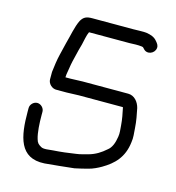

<svg xmlns="http://www.w3.org/2000/svg" viewBox="-105 -740 809 882"><g transform="rotate(15 299.5 -299.0)"><path d="M153 -289H200C218.5 -289 239.6 -291 258 -291H467C467 -290.3 467.3 -289.7 468 -289C473.6 -263 478.8 -237 481 -208C482.1 -189.9 485.2 -171.3 482 -154C477.5 -124.8 468.7 -99.1 449 -85C427.7 -66.1 402.8 -49.7 371 -41C352.2 -36.7 336.8 -30.6 315 -28C280.7 -22.6 244.8 -18.2 209 -16C191.7 -14.9 164 -9 152 -17C138.5 -24.7 131.8 -30.3 127 -48C118.5 -75.6 116 -121 116 -158V-175C116 -192.2 100.2 -208 83 -208C65.8 -208 50 -192.2 50 -175V-158C50 -39.6 67.4 59 186 52C233.2 48.4 279.7 42.5 325 38C349 33.4 367.4 28.1 388 23C407.7 18.1 429.7 7.5 446 -2C498.2 -32.5 538.3 -71.2 547 -145C550.9 -168.2 547.4 -189 546 -212C544 -246 537.8 -274.9 532 -304C525.1 -331.7 504.8 -357 475 -357H258C239.5 -357 218.4 -355 200 -355H177V-357C177.7 -361.7 178 -366 178 -370C182 -390 184.4 -413.1 189 -433L203 -491C205.7 -500.3 208.3 -510 211 -520C215.4 -537.7 220 -567.1 228 -583H421C427 -583 436.7 -583.3 450 -584C461.3 -584 469.3 -583.7 474 -583C478 -583 481.7 -582.3 485 -581L491 -575C509.6 -551.8 545.5 -566.5 548.5 -593.5C550 -607 542.1 -615.7 535 -624C523 -639.2 505.5 -645.5 483 -649C472.1 -650.8 433.4 -649 421 -649H226C198 -649 185.2 -642.7 173 -622C157 -590 149.9 -545.1 139 -507L125 -449C118 -421.1 114.6 -391.9 111 -363V-328C111 -306.5 132.1 -287.5 153 -289Z"/></g></svg>

Font: HoneyBee
Style: Reg
Weight: 400
Foundry: Cannot Into Space Fonts
Version: Version 0.89